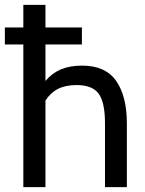

<svg xmlns="http://www.w3.org/2000/svg" viewBox="-36 -770 598 790"><path d="M486 -262V0H396V-262Q396 -349 370 -384.5Q344 -420 279 -420Q234 -420 203 -404.5Q172 -389 151 -356V0H60V-587H-16V-657H60V-750H151V-657H301V-587H151V-437Q178 -469 214.5 -484.5Q251 -500 302 -500Q398 -500 442 -437Q486 -374 486 -262Z"/></svg>

Font: Cabin
Style: Regular
Weight: 400
Designer: Pablo Impallari
Foundry: Pablo Impallari. http://www.impallari.com Igino Marini. http://www.ikern.com
Version: Version 2.200